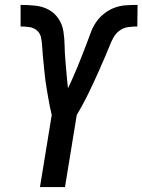

<svg xmlns="http://www.w3.org/2000/svg" viewBox="-20 -763 581 783"><path d="M143 0 191 -294Q187 -311 183.5 -328Q180 -345 177 -362.5Q174 -380 171 -397.5Q168 -415 165.5 -432.5Q163 -450 161.5 -467.5Q160 -485 158 -503Q156 -521 154.5 -538.5Q153 -556 152 -574Q151 -592 147.5 -609.5Q144 -627 131 -638.5Q118 -650 100 -652.5Q82 -655 64 -655V-743Q94 -743 123.5 -740Q153 -737 177.5 -724Q202 -711 218 -687.5Q234 -664 238.5 -635.5Q243 -607 243.5 -577.5Q244 -548 246.5 -519Q249 -490 251.5 -460.5Q254 -431 257 -403Q268 -425 277.5 -447Q287 -469 296.5 -491.5Q306 -514 314.5 -536.5Q323 -559 332 -581.5Q341 -604 349 -627Q357 -650 370.5 -670.5Q384 -691 404 -707Q424 -723 447 -731.5Q470 -740 494 -741.5Q518 -743 541 -743L540 -655Q522 -655 503 -652.5Q484 -650 468 -638.5Q452 -627 442.5 -609.5Q433 -592 426 -574Q419 -556 411.5 -538.5Q404 -521 396 -503Q388 -485 380.5 -467.5Q373 -450 364.5 -432.5Q356 -415 348 -397.5Q340 -380 331 -362.5Q322 -345 312.5 -328Q303 -311 293 -294L245 0Z"/></svg>

Font: Iosevka Term Curly SmBd Obl
Style: Regular
Weight: 600
Italic angle: -9°
Designer: Belleve Invis
Foundry: Belleve Invis
Version: Version 32.3.0